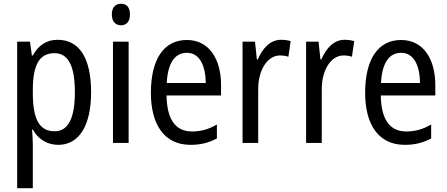

<svg xmlns="http://www.w3.org/2000/svg" viewBox="-20 -758 2371 1018"><path d="M286 -547C226 -547 184 -518 154 -464H149L139 -537H71V240H154V6C154 -16 152 -44 150 -71H154C181 -22 228 10 289 10C398 10 463 -90 463 -269C463 -454 398 -547 286 -547ZM269 -476C345 -476 377 -403 377 -269C377 -134 343 -62 270 -62C187 -62 154 -128 154 -266V-285C155 -415 189 -476 269 -476Z M622 -738C592 -738 573 -719 573 -681C573 -644 592 -624 622 -624C651 -624 669 -644 669 -681C669 -719 652 -738 622 -738ZM662 -537H579V0H662Z M971 -546C849 -546 780 -445 780 -265C780 -102 848 10 990 10C1044 10 1087 -1 1130 -24V-98C1086 -72 1045 -61 998 -61C910 -61 865 -125 863 -252H1152V-308C1152 -444 1089 -546 971 -546ZM971 -478C1040 -478 1070 -407 1071 -318H864C870 -425 907 -478 971 -478Z M1470 -547C1414 -547 1373 -504 1347 -443H1342L1332 -537H1266V0H1349V-282C1348 -388 1399 -464 1464 -464C1480 -464 1496 -462 1509 -457L1521 -540C1504 -545 1486 -547 1470 -547Z M1807 -547C1751 -547 1710 -504 1684 -443H1679L1669 -537H1603V0H1686V-282C1685 -388 1736 -464 1801 -464C1817 -464 1833 -462 1846 -457L1858 -540C1841 -545 1823 -547 1807 -547Z M2107 -546C1985 -546 1916 -445 1916 -265C1916 -102 1984 10 2126 10C2180 10 2223 -1 2266 -24V-98C2222 -72 2181 -61 2134 -61C2046 -61 2001 -125 1999 -252H2288V-308C2288 -444 2225 -546 2107 -546ZM2107 -478C2176 -478 2206 -407 2207 -318H2000C2006 -425 2043 -478 2107 -478Z"/></svg>

Font: Noto Sans Ethiopic Condensed
Style: Regular
Weight: 400
Width: 3
Designer: Monotype Design Team
Foundry: Monotype Imaging Inc.
Version: Version 2.102